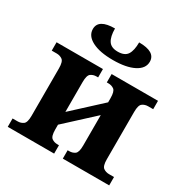

<svg xmlns="http://www.w3.org/2000/svg" viewBox="-172 -908 1024 1054"><g transform="rotate(30 339.5 -381.0)"><path d="M18 0V-53H50Q70 -53 85.5 -64Q101 -75 101 -118V-418Q101 -461 85.5 -472Q70 -483 50 -483H18V-536H312V-483H302Q281 -483 266 -472Q251 -461 251 -418V-229L428 -392V-418Q428 -461 413 -472Q398 -483 377 -483H367V-536H661V-483H629Q609 -483 593.5 -472Q578 -461 578 -418V-118Q578 -75 593.5 -64Q609 -53 629 -53H661V0H367V-53H377Q398 -53 413 -64Q428 -75 428 -118V-311L251 -148V-118Q251 -75 266 -64Q281 -53 302 -53H312V0ZM334 -606Q250 -606 202 -631Q154 -656 154 -699Q154 -762 258 -762Q258 -711 275 -685Q292 -659 334 -659Q378 -659 394.5 -685Q411 -711 411 -762Q515 -762 515 -699Q515 -656 466.5 -631Q418 -606 334 -606Z"/></g></svg>

Font: Noto Serif
Style: Bold
Weight: 700
Designer: Monotype Design Team
Foundry: Monotype Imaging Inc.
Version: Version 2.014